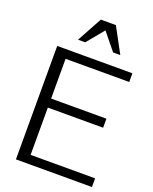

<svg xmlns="http://www.w3.org/2000/svg" viewBox="-164 -991 858 1080"><g transform="rotate(20 265.0 -451.0)"><path d="M248 -902H338L419 -752H376L293 -854L209 -752H166ZM523 0H68V-679H518V-627H137V-389H468V-335H137V-52H523Z"/></g></svg>

Font: Pavanam
Style: Regular
Weight: 400
Designer: Tharique Azeez
Foundry: Tharique Azeez
Version: Version 1.86; ttfautohint (v1.3) -l 8 -r 50 -G 200 -x 14 -D 